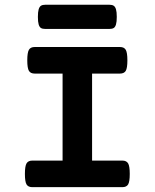

<svg xmlns="http://www.w3.org/2000/svg" viewBox="-20 -774 640 794"><path d="M136.7 -704.1Q136.7 -724.6 139.9 -735.4Q143.1 -746.1 149.4 -750.2Q155.8 -754.4 167.5 -754.4H432.1Q443.8 -754.4 450.2 -750.2Q456.5 -746.1 459.7 -735.4Q462.9 -724.6 462.9 -704.1Q462.9 -683.6 459.7 -672.9Q456.5 -662.1 450.2 -658.2Q443.8 -654.3 432.1 -654.3H167.5Q155.8 -654.3 149.4 -658.2Q143.1 -662.1 139.9 -672.9Q136.7 -683.6 136.7 -704.1ZM516.6 -54.7Q516.6 -22.5 509.8 -11.2Q502.9 0 485.8 0H113.8Q96.7 0 89.8 -11.2Q83 -22.5 83 -54.7Q83 -86.9 89.8 -98.4Q96.7 -109.9 113.8 -109.9H238.8V-469.7H123.5Q106.4 -469.7 99.6 -481Q92.8 -492.2 92.8 -524.4Q92.8 -556.6 99.6 -568.1Q106.4 -579.6 123.5 -579.6H476.1Q493.2 -579.6 500 -568.1Q506.8 -556.6 506.8 -524.4Q506.8 -492.2 500 -481Q493.2 -469.7 476.1 -469.7H360.8V-109.9H485.8Q502.9 -109.9 509.8 -98.4Q516.6 -86.9 516.6 -54.7Z"/></svg>

Font: Courier Prime Sans
Style: Bold
Weight: 700
Designer: Alan Dague-Greene
Foundry: Quote-Unquote Apps
Version: Version 3.020